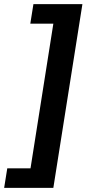

<svg xmlns="http://www.w3.org/2000/svg" viewBox="-76 -725 450 925"><path d="M-56 180 -41 86H71L181 -611H70L85 -705H321L181 180Z"/></svg>

Font: Nunito Sans 12pt
Style: Bold Italic
Weight: 700
Italic angle: -9°
Designer: Vernon Adams
Foundry: Vernon Adams
Version: Version 3.101;gftools[0.9.27]